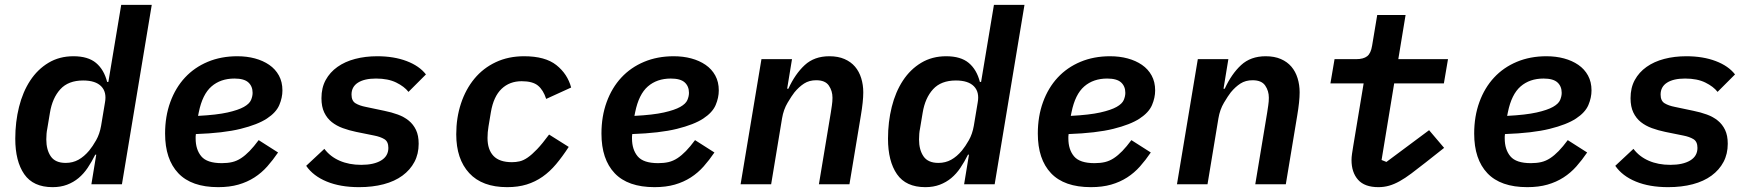

<svg xmlns="http://www.w3.org/2000/svg" viewBox="-20 -760 7240 792"><path d="M377 -122H373Q358 -92 341.5 -67.5Q325 -43 304 -25.5Q283 -8 256.5 2Q230 12 197 12Q117 12 80 -41.5Q43 -95 43 -188Q43 -257 58.5 -319Q74 -381 104.5 -427.5Q135 -474 180 -501Q225 -528 283 -528Q343 -528 376 -500.5Q409 -473 422 -422H427L480 -740H606L483 0H357ZM251 -88Q280 -88 303.5 -101Q327 -114 348 -139Q362 -156 376.5 -181.5Q391 -207 397 -241L413 -337Q421 -380 397.5 -404Q374 -428 323 -428Q262 -428 229 -392Q196 -356 186 -295L175 -229Q173 -220 172 -208.5Q171 -197 171 -185Q171 -142 189.5 -115Q208 -88 251 -88Z M880 12Q770 12 715.5 -45.5Q661 -103 661 -209Q661 -280 682.5 -339Q704 -398 743 -440Q782 -482 837 -505Q892 -528 959 -528Q998 -528 1031.5 -519Q1065 -510 1090.5 -492.5Q1116 -475 1130.5 -448.5Q1145 -422 1145 -387Q1145 -357 1132 -326.5Q1119 -296 1081 -271Q1043 -246 972.5 -228.5Q902 -211 788 -207Q787 -201 787 -196.5Q787 -192 787 -189Q787 -143 810.5 -115Q834 -87 895 -87Q919 -87 938 -91.5Q957 -96 974.5 -107.5Q992 -119 1009.5 -137Q1027 -155 1047 -182L1127 -131Q1106 -100 1082.5 -73.5Q1059 -47 1029.5 -28Q1000 -9 963.5 1.5Q927 12 880 12ZM947 -436Q890 -436 852.5 -403.5Q815 -371 800 -297L797 -282Q874 -286 918.5 -296Q963 -306 986 -319Q1009 -332 1015.5 -347.5Q1022 -363 1022 -377Q1022 -404 1004.5 -420Q987 -436 947 -436Z M1461 12Q1384 12 1328 -11Q1272 -34 1243 -76L1318 -146Q1342 -114 1381 -97Q1420 -80 1470 -80Q1522 -80 1552 -98Q1582 -116 1582 -150Q1582 -176 1565.5 -186Q1549 -196 1523 -201L1449 -216Q1420 -222 1394 -231.5Q1368 -241 1348.5 -256.5Q1329 -272 1317.5 -296Q1306 -320 1306 -355Q1306 -398 1323.5 -430Q1341 -462 1372 -484Q1403 -506 1445 -517Q1487 -528 1536 -528Q1605 -528 1657.5 -508Q1710 -488 1737 -453L1665 -381Q1648 -403 1614.5 -419.5Q1581 -436 1531 -436Q1483 -436 1456.5 -419Q1430 -402 1430 -370Q1430 -344 1446.5 -334Q1463 -324 1489 -319L1565 -303Q1595 -297 1621 -287.5Q1647 -278 1666 -262.5Q1685 -247 1696 -224Q1707 -201 1707 -167Q1707 -125 1689.5 -92Q1672 -59 1640 -35.5Q1608 -12 1562.5 0Q1517 12 1461 12Z M2072 12Q1969 12 1915.5 -46Q1862 -104 1862 -206Q1862 -274 1881.5 -333Q1901 -392 1937 -435.5Q1973 -479 2025 -503.5Q2077 -528 2142 -528Q2229 -528 2275 -491.5Q2321 -455 2336 -399L2233 -352Q2221 -389 2199 -407Q2177 -425 2132 -425Q2082 -425 2049 -393.5Q2016 -362 2005 -298L1995 -238Q1993 -227 1992 -214.5Q1991 -202 1991 -191Q1991 -143 2015.5 -117Q2040 -91 2092 -91Q2108 -91 2123.5 -94.5Q2139 -98 2156.5 -110Q2174 -122 2195.5 -144.5Q2217 -167 2245 -205L2326 -154Q2300 -114 2274 -83Q2248 -52 2218 -31Q2188 -10 2152.5 1Q2117 12 2072 12Z M2680 12Q2570 12 2515.5 -45.5Q2461 -103 2461 -209Q2461 -280 2482.5 -339Q2504 -398 2543 -440Q2582 -482 2637 -505Q2692 -528 2759 -528Q2798 -528 2831.5 -519Q2865 -510 2890.5 -492.5Q2916 -475 2930.5 -448.5Q2945 -422 2945 -387Q2945 -357 2932 -326.5Q2919 -296 2881 -271Q2843 -246 2772.5 -228.5Q2702 -211 2588 -207Q2587 -201 2587 -196.5Q2587 -192 2587 -189Q2587 -143 2610.5 -115Q2634 -87 2695 -87Q2719 -87 2738 -91.5Q2757 -96 2774.5 -107.5Q2792 -119 2809.5 -137Q2827 -155 2847 -182L2927 -131Q2906 -100 2882.5 -73.5Q2859 -47 2829.5 -28Q2800 -9 2763.5 1.5Q2727 12 2680 12ZM2747 -436Q2690 -436 2652.5 -403.5Q2615 -371 2600 -297L2597 -282Q2674 -286 2718.5 -296Q2763 -306 2786 -319Q2809 -332 2815.5 -347.5Q2822 -363 2822 -377Q2822 -404 2804.5 -420Q2787 -436 2747 -436Z M3035 0 3121 -516H3247L3227 -394H3232Q3260 -455 3299.5 -491.5Q3339 -528 3401 -528Q3437 -528 3463.5 -516.5Q3490 -505 3507 -485Q3524 -465 3532.5 -437.5Q3541 -410 3541 -379Q3541 -342 3531 -283L3484 0H3358L3407 -295Q3409 -309 3411.5 -325Q3414 -341 3414 -357Q3414 -385 3399 -407Q3384 -429 3347 -429Q3318 -429 3297 -415.5Q3276 -402 3257 -379Q3246 -365 3229 -336.5Q3212 -308 3206 -272L3161 0Z M3977 -122H3973Q3958 -92 3941.5 -67.5Q3925 -43 3904 -25.5Q3883 -8 3856.5 2Q3830 12 3797 12Q3717 12 3680 -41.5Q3643 -95 3643 -188Q3643 -257 3658.5 -319Q3674 -381 3704.5 -427.5Q3735 -474 3780 -501Q3825 -528 3883 -528Q3943 -528 3976 -500.5Q4009 -473 4022 -422H4027L4080 -740H4206L4083 0H3957ZM3851 -88Q3880 -88 3903.5 -101Q3927 -114 3948 -139Q3962 -156 3976.5 -181.5Q3991 -207 3997 -241L4013 -337Q4021 -380 3997.5 -404Q3974 -428 3923 -428Q3862 -428 3829 -392Q3796 -356 3786 -295L3775 -229Q3773 -220 3772 -208.5Q3771 -197 3771 -185Q3771 -142 3789.5 -115Q3808 -88 3851 -88Z M4480 12Q4370 12 4315.5 -45.5Q4261 -103 4261 -209Q4261 -280 4282.5 -339Q4304 -398 4343 -440Q4382 -482 4437 -505Q4492 -528 4559 -528Q4598 -528 4631.5 -519Q4665 -510 4690.5 -492.5Q4716 -475 4730.5 -448.5Q4745 -422 4745 -387Q4745 -357 4732 -326.5Q4719 -296 4681 -271Q4643 -246 4572.5 -228.5Q4502 -211 4388 -207Q4387 -201 4387 -196.5Q4387 -192 4387 -189Q4387 -143 4410.5 -115Q4434 -87 4495 -87Q4519 -87 4538 -91.5Q4557 -96 4574.5 -107.5Q4592 -119 4609.5 -137Q4627 -155 4647 -182L4727 -131Q4706 -100 4682.5 -73.5Q4659 -47 4629.5 -28Q4600 -9 4563.5 1.5Q4527 12 4480 12ZM4547 -436Q4490 -436 4452.5 -403.5Q4415 -371 4400 -297L4397 -282Q4474 -286 4518.5 -296Q4563 -306 4586 -319Q4609 -332 4615.5 -347.5Q4622 -363 4622 -377Q4622 -404 4604.5 -420Q4587 -436 4547 -436Z M4835 0 4921 -516H5047L5027 -394H5032Q5060 -455 5099.5 -491.5Q5139 -528 5201 -528Q5237 -528 5263.5 -516.5Q5290 -505 5307 -485Q5324 -465 5332.5 -437.5Q5341 -410 5341 -379Q5341 -342 5331 -283L5284 0H5158L5207 -295Q5209 -309 5211.5 -325Q5214 -341 5214 -357Q5214 -385 5199 -407Q5184 -429 5147 -429Q5118 -429 5097 -415.5Q5076 -402 5057 -379Q5046 -365 5029 -336.5Q5012 -308 5006 -272L4961 0Z M5666 12Q5609 12 5582 -18.5Q5555 -49 5555 -100Q5555 -111 5557 -125Q5559 -139 5562 -157L5605 -416H5468L5485 -516H5574Q5604 -516 5619.5 -528Q5635 -540 5640 -572L5661 -698H5778L5748 -516H5953L5936 -416H5731L5679 -100L5699 -92L5875 -223L5937 -150L5861 -90Q5828 -64 5802 -44.5Q5776 -25 5753.5 -12.5Q5731 0 5710 6Q5689 12 5666 12Z M6280 12Q6170 12 6115.5 -45.5Q6061 -103 6061 -209Q6061 -280 6082.5 -339Q6104 -398 6143 -440Q6182 -482 6237 -505Q6292 -528 6359 -528Q6398 -528 6431.5 -519Q6465 -510 6490.5 -492.5Q6516 -475 6530.5 -448.5Q6545 -422 6545 -387Q6545 -357 6532 -326.5Q6519 -296 6481 -271Q6443 -246 6372.5 -228.5Q6302 -211 6188 -207Q6187 -201 6187 -196.5Q6187 -192 6187 -189Q6187 -143 6210.5 -115Q6234 -87 6295 -87Q6319 -87 6338 -91.5Q6357 -96 6374.5 -107.5Q6392 -119 6409.5 -137Q6427 -155 6447 -182L6527 -131Q6506 -100 6482.5 -73.5Q6459 -47 6429.5 -28Q6400 -9 6363.5 1.5Q6327 12 6280 12ZM6347 -436Q6290 -436 6252.5 -403.5Q6215 -371 6200 -297L6197 -282Q6274 -286 6318.5 -296Q6363 -306 6386 -319Q6409 -332 6415.5 -347.5Q6422 -363 6422 -377Q6422 -404 6404.5 -420Q6387 -436 6347 -436Z M6861 12Q6784 12 6728 -11Q6672 -34 6643 -76L6718 -146Q6742 -114 6781 -97Q6820 -80 6870 -80Q6922 -80 6952 -98Q6982 -116 6982 -150Q6982 -176 6965.5 -186Q6949 -196 6923 -201L6849 -216Q6820 -222 6794 -231.5Q6768 -241 6748.5 -256.5Q6729 -272 6717.5 -296Q6706 -320 6706 -355Q6706 -398 6723.5 -430Q6741 -462 6772 -484Q6803 -506 6845 -517Q6887 -528 6936 -528Q7005 -528 7057.5 -508Q7110 -488 7137 -453L7065 -381Q7048 -403 7014.5 -419.5Q6981 -436 6931 -436Q6883 -436 6856.5 -419Q6830 -402 6830 -370Q6830 -344 6846.5 -334Q6863 -324 6889 -319L6965 -303Q6995 -297 7021 -287.5Q7047 -278 7066 -262.5Q7085 -247 7096 -224Q7107 -201 7107 -167Q7107 -125 7089.5 -92Q7072 -59 7040 -35.5Q7008 -12 6962.5 0Q6917 12 6861 12Z"/></svg>

Font: IBM Plex Mono SemiBold
Style: Italic
Weight: 600
Italic angle: -9°
Monospace: yes
Designer: Mike Abbink, Paul van der Laan, Pieter van Rosmalen
Foundry: Bold Monday
Version: Version 2.3